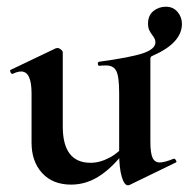

<svg xmlns="http://www.w3.org/2000/svg" viewBox="-20 -538 562 572"><path d="M361 14Q350 14 342.5 -12Q335 -38 335 -82V-260Q335 -310 326.5 -326.5Q318 -343 296 -343Q283 -343 276 -342Q272 -342 271.5 -347.5Q271 -353 275 -354Q370 -367 406.5 -379.5Q443 -392 443 -412Q443 -422 434 -433Q428 -441 424.5 -448.5Q421 -456 421 -468Q421 -492 437 -505Q453 -518 474 -518Q496 -518 509 -502.5Q522 -487 522 -467Q522 -410 435 -372Q428 -370 428 -363V-116Q428 -82 434.5 -68Q441 -54 456 -54Q470 -54 497 -65H499Q502 -65 504.5 -60Q507 -55 504 -54L366 13Q364 14 361 14ZM250 -53Q278 -53 307.5 -69Q337 -85 354 -111L360 -99Q324 -47 282 -17.5Q240 12 192 12Q137 12 105.5 -22.5Q74 -57 74 -113V-260Q74 -325 43 -325Q32 -325 18 -318H17Q13 -318 11 -323.5Q9 -329 12 -330L146 -394L151 -395Q156 -395 161.5 -390.5Q167 -386 167 -382V-161Q167 -53 250 -53Z"/></svg>

Font: Cormorant Infant
Style: Bold
Weight: 700
Designer: Christian Thalmann (Catharsis Fonts)
Foundry: Catharsis Fonts
Version: Version 4.000